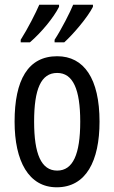

<svg xmlns="http://www.w3.org/2000/svg" viewBox="-20 -879 485 816"><path d="M375 -850V-859H291C279 -829 241 -754 212 -710V-699H253C291 -733 353 -806 375 -850ZM231 -850V-859H147C133 -826 98 -757 68 -710V-699H107C155 -740 208 -804 231 -850ZM403 -362C403 -545 337 -640 223 -640C99 -640 42 -539 42 -362C42 -194 102 -83 221 -83C346 -83 403 -195 403 -362ZM125 -362C125 -500 154 -569 223 -569C290 -569 321 -500 321 -362C321 -223 290 -154 223 -154C155 -154 125 -225 125 -362Z"/></svg>

Font: Noto Sans Kannada UI ExtraCondensed
Style: Regular
Weight: 400
Width: 2
Designer: Jelle Bosma - Monotype Design Team
Foundry: Monotype Imaging Inc.
Version: Version 2.005